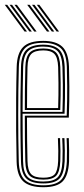

<svg xmlns="http://www.w3.org/2000/svg" viewBox="-20 -777 352 803"><path d="M161.5 6Q104.5 6 77.8 -18Q51 -42 49.5 -101.2Q48 -161.8 47.5 -229.8Q47 -297.8 47.5 -366.4Q48 -435 49.8 -497.5Q51.2 -554 76.5 -580Q101.8 -606 161 -606Q214.2 -606 240.1 -582Q266 -558 268.5 -498.8Q269.5 -472.5 270 -414.9Q270.5 -357.2 267.8 -285.2H92.8Q92.8 -234.5 93.4 -191.2Q94 -148 95 -103.8Q95.8 -64.5 110 -49.1Q124.2 -33.8 161.5 -33.8Q195.5 -33.8 208.5 -47.9Q221.5 -62 223.2 -103.5Q224 -120.8 223.8 -145.9Q223.5 -171 222.2 -199.2H231.2Q232.5 -170 232.8 -145.6Q233 -121.2 232.2 -103Q230.2 -58 214.9 -41.9Q199.5 -25.8 161.5 -25.8Q120 -25.8 103.4 -42.9Q86.8 -60 85.8 -103Q84.8 -141.8 84.2 -193.8Q83.8 -245.8 83.8 -293.2H259Q261.5 -363 261 -417.9Q260.5 -472.8 259.5 -498.8Q257.2 -556.2 232.2 -577.1Q207.2 -598 161 -598Q105.2 -598 82.8 -573.5Q60.2 -549 58.8 -497Q56.2 -403 56.2 -298.2Q56.2 -193.5 58.5 -101.8Q60 -46.2 84.2 -24.1Q108.5 -2 161.5 -2Q213 -2 235 -24Q257 -46 259.5 -101.8Q260.2 -118.5 260.1 -144.8Q260 -171 258.5 -199.2H267.8Q268.8 -173.8 269.1 -147.5Q269.5 -121.2 268.8 -101.2Q266 -42.5 241.9 -18.2Q217.8 6 161.5 6ZM161.5 -9.8Q111.5 -9.8 90.2 -30.5Q69 -51.2 67.8 -102Q66 -165.5 65.5 -234.9Q65 -304.2 65.6 -371.6Q66.2 -439 67.8 -496.2Q69 -548.5 91.1 -569.4Q113.2 -590.2 161 -590.2Q204.8 -590.2 226.5 -570.4Q248.2 -550.5 250.5 -497.8Q251.2 -477 251.9 -424Q252.5 -371 250 -301.2H74.5Q74.5 -244 75 -199.4Q75.5 -154.8 76.5 -102.8Q77.2 -56.2 95.8 -37Q114.2 -17.8 161.5 -17.8Q204.5 -17.8 221.8 -36Q239 -54.2 241.2 -102.5Q242 -120 241.9 -145.1Q241.8 -170.2 240.2 -199.2H249.5Q252.2 -143.8 250.5 -102.2Q248 -49.8 228.5 -29.8Q209 -9.8 161.5 -9.8ZM74.5 -309H241.2Q243.2 -370 242.8 -423Q242.2 -476 241.2 -497.2Q239.2 -545 220.6 -563.6Q202 -582.2 161 -582.2Q117.5 -582.2 97.8 -563.4Q78 -544.5 76.8 -496Q75.8 -459.8 75.2 -410.1Q74.8 -360.5 74.5 -309ZM83.8 -317Q83.8 -358.8 84.2 -403.1Q84.8 -447.5 86 -495.8Q87 -539.5 104 -556.9Q121 -574.2 161 -574.2Q197.8 -574.2 214.1 -557.6Q230.5 -541 232.2 -497Q233 -477.8 233.6 -429.9Q234.2 -382 232 -317ZM93 -325H223.2Q225 -383 224.5 -430.6Q224 -478.2 223.2 -496.8Q221.5 -537 207.2 -551.6Q193 -566.2 161 -566.2Q125 -566.2 110.4 -550.8Q95.8 -535.2 95 -495.5Q94 -455 93.5 -414.5Q93 -374 93 -325ZM123.2 -645 40.5 -756.8H50.8L133.2 -645ZM82.8 -645 0 -756.8H10.2L93 -645ZM103 -645 20.2 -756.8H30.5L113.2 -645ZM217 -645 134.2 -756.8H144.5L227 -645ZM176.5 -645 93.8 -756.8H104L186.8 -645ZM196.8 -645 114 -756.8H124.2L207 -645Z"/></svg>

Font: Big Shoulders Inline Display Light
Style: Regular
Weight: 300
Designer: Patric King
Foundry: XO Type Co
Version: Version 1.000